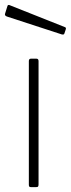

<svg xmlns="http://www.w3.org/2000/svg" viewBox="-28 -772 292 792"><path d="M131 -12Q131 -5 129 -2.5Q127 0 119 0H102Q95 0 93 -2Q91 -4 91 -10V-520Q91 -530 100 -530H122Q131 -530 131 -520ZM3 -748Q5 -753 11 -751L240 -660Q246 -658 243 -650L238 -635Q237 -631 234.5 -630Q232 -629 227 -630L0 -704Q-10 -708 -7 -716Z"/></svg>

Font: Libre Franklin Thin
Style: Regular
Weight: 100
Designer: Pablo Impallari, Rodrigo Fuenzalida, Nhung Nguyen
Foundry: Impallari Type
Version: Version 3.000